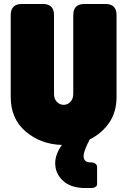

<svg xmlns="http://www.w3.org/2000/svg" viewBox="-20 -720 641 967"><path d="M34 -644Q34 -700 90 -700H196Q252 -700 252 -644V-248Q252 -222 266.5 -207Q281 -192 301 -192Q320 -192 334.5 -207Q349 -222 349 -248V-644Q349 -700 405 -700H511Q567 -700 567 -644V-232Q567 -156 530 -102Q493 -48 432 -18Q401 41 401 66Q401 98 437 98H441Q452 98 460.5 104.5Q469 111 469 121V208Q469 216 460.5 221.5Q452 227 441 227H409Q337 227 297.5 190.5Q258 154 258 102Q258 57 292 10Q186 7 110 -57Q34 -121 34 -232Z"/></svg>

Font: LT Crewmate
Style: Regular
Weight: 400
Designer: Daniel Lyons
Foundry: LyonsType
Version: Version 1.001;FEAKit 1.0